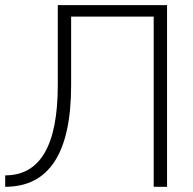

<svg xmlns="http://www.w3.org/2000/svg" viewBox="-20 -718 740 738"><path d="M0 -43.9Q202.1 -43.9 202.1 -390.6V-698.2H622.1V0H570.8V-654.3H253.4V-390.6Q253.4 0 0 0Z"/></svg>

Font: Voltera Light
Style: Light
Weight: 300
Designer: Bernd Montag
Version: Version 1.301